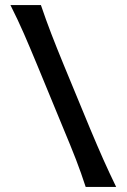

<svg xmlns="http://www.w3.org/2000/svg" viewBox="-20 -733 497 753"><path d="M316 0Q298 -55.5 277.8 -107.8Q257.5 -160 229 -228L127.5 -474Q97.5 -546.5 73.8 -601Q50 -655.5 21 -713H140.5Q160 -655.5 181 -601Q202 -546.5 231 -476L333.5 -228Q362 -160 385.2 -107.8Q408.5 -55.5 435.5 0Z"/></svg>

Font: Commissioner Flair Medium
Style: Regular
Weight: 500
Designer: Kostas Bartsokas
Foundry: Kostas Bartsokas
Version: Version 1.000; ttfautohint (v1.8.3)